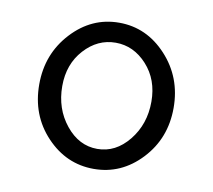

<svg xmlns="http://www.w3.org/2000/svg" viewBox="-58 -505 641 577"><g transform="rotate(10 262.5 -217.0)"><path d="M57 -216Q57 -309 117.5 -374.5Q178 -440 262 -440Q346 -440 406.5 -374.5Q467 -309 467 -216Q467 -123 406.5 -58.5Q346 6 262 6Q178 6 117.5 -58Q57 -122 57 -216ZM126 -223Q126 -154 166 -104.5Q206 -55 262 -55Q318 -55 358 -104.5Q398 -154 398 -223Q398 -290 357.5 -334.5Q317 -379 262 -379Q207 -379 166.5 -334.5Q126 -290 126 -223Z"/></g></svg>

Font: CMU Typewriter Text
Style: Regular
Weight: 500
Monospace: yes
Version: Version 0.7.0